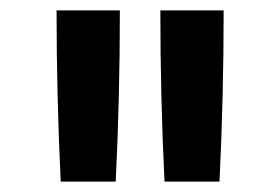

<svg xmlns="http://www.w3.org/2000/svg" viewBox="-20 -792 540 370"><path d="M297 -442Q293 -524 291 -606.5Q289 -689 289 -772H411Q411 -689 409 -606.5Q407 -524 403 -442ZM97 -442Q93 -524 91 -606.5Q89 -689 89 -772H211Q211 -689 209 -606.5Q207 -524 203 -442Z"/></svg>

Font: Iosevka SS08 Regular
Style: Bold
Weight: 700
Monospace: yes
Designer: Belleve Invis
Foundry: Belleve Invis
Version: Version 16.3.4; ttfautohint (v1.8.4)